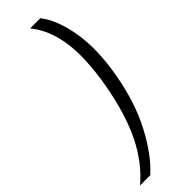

<svg xmlns="http://www.w3.org/2000/svg" viewBox="-296 -695 836 836"><g transform="rotate(-45 122.0 -277.0)"><path d="M127 -688H190Q236 -630 254 -524Q272 -418 247 -277Q222 -136 166.5 -30.5Q111 75 45 134H-18Q58 70 107 -29Q156 -128 183 -277Q209 -426 194.5 -525Q180 -624 127 -688Z"/></g></svg>

Font: Overused Grotesk Book
Style: Italic
Weight: 350
Italic angle: -10°
Version: Version 0.003